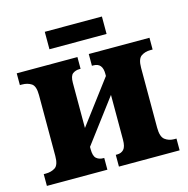

<svg xmlns="http://www.w3.org/2000/svg" viewBox="-102 -785 863 883"><g transform="rotate(-15 329.5 -343.5)"><path d="M188 -604V-687H460V-604ZM14 0H302V-56H296Q278 -56 265 -67Q252 -78 252 -111V-122L407 -328V-115Q407 -81 395 -68.5Q383 -56 364 -56H357V0H646V-56H635Q610 -56 591.5 -70Q573 -84 573 -127V-412Q573 -455 591.5 -467.5Q610 -480 635 -480H646V-536H357V-480H364Q407 -480 407 -429V-418L252 -212V-427Q252 -460 265.5 -470Q279 -480 298 -480H303V-536H14V-480H24Q50 -480 68.5 -468Q87 -456 87 -413V-123Q87 -80 68.5 -68Q50 -56 24 -56H14Z"/></g></svg>

Font: Noto Serif SemiCondensed Extra
Style: Regular
Weight: 800
Width: 4
Designer: Monotype Design Team
Foundry: Monotype Imaging Inc.
Version: Version 1.002